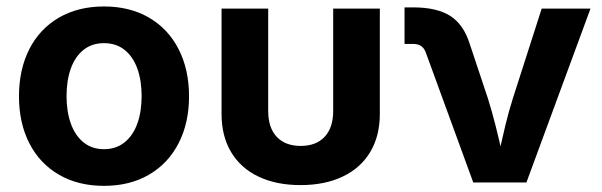

<svg xmlns="http://www.w3.org/2000/svg" viewBox="-20 -573 1890 603"><path d="M39.6 -270.5Q39.6 -354.5 72 -418.5Q104.5 -482.4 165 -517.6Q225.6 -552.7 306.6 -552.7Q387.7 -552.7 448 -517.6Q508.3 -482.4 541 -418.5Q573.7 -354.5 573.7 -270.5Q573.7 -187 541 -123.3Q508.3 -59.6 448 -24.4Q387.7 10.7 306.6 10.7Q225.6 10.7 165 -24.4Q104.5 -59.6 72 -123.3Q39.6 -187 39.6 -270.5ZM424.8 -271Q424.8 -319.8 411.4 -357.4Q397.9 -395 371.3 -416.3Q344.7 -437.5 306.6 -437.5Q268.6 -437.5 242.2 -416.3Q215.8 -395 202.4 -357.7Q189 -320.3 189 -271Q189 -222.7 202.4 -185.1Q215.8 -147.5 242.2 -126Q268.6 -104.5 306.6 -104.5Q344.7 -104.5 371.3 -126Q397.9 -147.5 411.4 -185.1Q424.8 -222.7 424.8 -271Z M675.8 -215.3V-545.9H822.3V-224.6Q822.3 -171.9 849.1 -143.3Q876 -114.7 924.3 -114.7Q972.7 -114.7 999.5 -143.3Q1026.4 -171.9 1026.4 -224.6V-545.9H1172.9V-215.3Q1172.9 -146 1142.8 -95.7Q1112.8 -45.4 1056.6 -18.6Q1000.5 8.3 923.8 8.3Q847.2 8.3 791.3 -18.6Q735.4 -45.4 705.6 -95.7Q675.8 -146 675.8 -215.3Z M1275.9 -435.1H1250.5V-549.8H1278.3Q1352.5 -549.8 1394.5 -522.7Q1436.5 -495.6 1455.6 -434.1L1512.7 -262.7Q1525.9 -220.2 1536.6 -177.7Q1547.4 -135.3 1562 -68.8L1567.9 -43H1536.1Q1539.1 -55.7 1541.5 -68.4Q1557.6 -139.6 1567.4 -180.2Q1577.1 -220.7 1590.3 -262.7L1681.2 -545.9H1834.5L1633.3 0H1466.3L1317.4 -407.7Q1312 -422.4 1302.2 -428.7Q1292.5 -435.1 1275.9 -435.1Z"/></svg>

Font: Inter RS Variable
Style: Regular
Weight: 400
Designer: Rasmus Andersson (customised by Maria Ramos and Noel Pretorius)
Foundry: rsms
Version: Version 3.001;Glyphs 3.2.3 (3260)